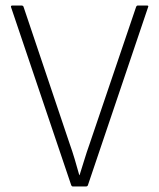

<svg xmlns="http://www.w3.org/2000/svg" viewBox="-20 -675 576 695"><path d="M244 0Q240 0 238 -4L20 -649Q18 -655 25 -655H58Q63 -655 65 -651L232 -155Q242 -127 250.5 -98.5Q259 -70 267 -41H268Q277 -69 285.5 -97Q294 -125 304 -153L473 -651Q475 -655 479 -655H512Q519 -655 516 -649L298 -4Q296 0 291 0Z"/></svg>

Font: Sofia Sans Semi Condensed ExtraLight
Style: Regular
Weight: 250
Version: Version 4.100